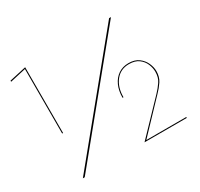

<svg xmlns="http://www.w3.org/2000/svg" viewBox="-147 -885 1114 1070"><g transform="rotate(-30 409.5 -350.0)"><path d="M671 -700 98 0H110L683 -700ZM21 -666 123 -689V-274H129V-697L21 -673ZM496 -2H768V-8H511L693 -199Q716 -222 734 -249Q752 -276 752 -313Q752 -338 740 -365Q728 -392 703 -410.5Q678 -429 638 -429Q601 -429 573 -410Q545 -391 529.5 -357Q514 -323 514 -278H520Q520 -342 552 -382.5Q584 -423 638 -423Q677 -423 700.5 -405.5Q724 -388 734.5 -362.5Q745 -337 745 -313Q745 -276 727.5 -250.5Q710 -225 688 -202Z"/></g></svg>

Font: Jost Thin
Style: Regular
Weight: 250
Version: Version 3.710